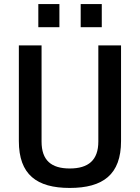

<svg xmlns="http://www.w3.org/2000/svg" viewBox="-20 -917 690 947"><path d="M482 -783V-897H378V-783ZM273 -783V-897H169V-783ZM185 -693H73V-221C73 -56 161 10 324 10C488 10 577 -56 577 -221V-693H465V-219C465 -127 416 -86 324 -86C233 -86 185 -126 185 -219Z"/></svg>

Font: RazerF5 SemiBold
Style: Regular
Weight: 600
Foundry: Razer Inc.
Version: Version 2